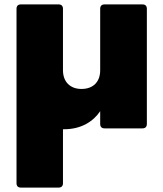

<svg xmlns="http://www.w3.org/2000/svg" viewBox="-20 -583 742 872"><path d="M647 -20V-543C647 -556 640 -563 627 -563H455C442 -563 435 -556 435 -543V-264C435 -211 403 -179 350 -179C299 -179 266 -211 266 -264V-543C266 -556 259 -563 246 -563H75C62 -563 55 -556 55 -543V249C55 262 62 269 75 269H246C259 269 266 262 266 249V4H271C350 4 404 -32 435 -78V-20C435 -7 442 0 455 0H627C640 0 647 -7 647 -20Z"/></svg>

Font: Malmofest Black-Rounded
Style: Regular
Weight: 800
Designer: Jonny Pinhorn (Poppins), Kolossal
Version: Version 1.004;Glyphs 3.1.2 (3151)